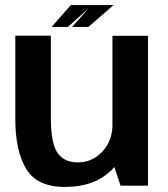

<svg xmlns="http://www.w3.org/2000/svg" viewBox="-20 -734 664 759"><path d="M456.5 0H565V-592.5H424.5V-97ZM181 -593H40.5V-263Q40.5 -138.5 83.2 -66.8Q126 5 237 5Q357.5 5 425.5 -66.5Q493.5 -138 493.5 -214L425 -246.5Q425 -177.5 384.8 -134.8Q344.5 -92 288 -92Q233 -92 207 -130.2Q181 -168.5 181 -269ZM265 -627.5H329.5L429 -714H341.5ZM184 -627.5H248.5L344.5 -714H260Z"/></svg>

Font: Anybody UltraCondensed Thin SemiBold
Style: Regular
Weight: 600
Version: Version 1.111